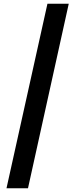

<svg xmlns="http://www.w3.org/2000/svg" viewBox="-20 -833 425 1036"><path d="M15 183H131L351 -813H236Z"/></svg>

Font: Noto Sans KR Black
Style: Regular
Weight: 900
Designer: Ryoko NISHIZUKA 西塚涼子 (kana, bopomofo & ideographs); Paul D. Hunt (Latin, Greek & Cyrillic); Sandoll Communications 산돌커뮤니
Foundry: Adobe
Version: Version 2.004;hotconv 1.0.118;makeotfexe 2.5.65603